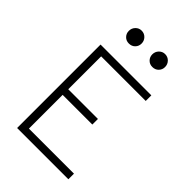

<svg xmlns="http://www.w3.org/2000/svg" viewBox="-270 -1035 1139 1139"><g transform="rotate(45 300.0 -465.5)"><path d="M103 0V-700H529V-653H155V-377H404V-330H155V-47H533V0ZM217 -823Q194 -823 179 -838.5Q164 -854 164 -876Q164 -899 179.5 -915Q195 -931 217 -931Q240 -931 255.5 -915Q271 -899 271 -876Q271 -854 256 -838.5Q241 -823 217 -823ZM414 -823Q391 -823 376 -838.5Q361 -854 361 -876Q361 -899 376.5 -915Q392 -931 414 -931Q437 -931 452.5 -915Q468 -899 468 -876Q468 -854 453 -838.5Q438 -823 414 -823Z"/></g></svg>

Font: Red Hat Mono VF Light
Style: Regular
Weight: 300
Monospace: yes
Designer: Pentagram, MCKL
Foundry: Pentagram, MCKL
Version: Version 1.023